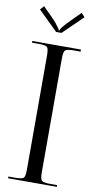

<svg xmlns="http://www.w3.org/2000/svg" viewBox="-98 -926 479 967"><g transform="rotate(10 141.5 -442.5)"><path d="M155.3 -767.6H127.9L28.3 -865.2L45.9 -884.8L93.8 -836.9Q107.4 -823.2 118.2 -810.1Q128.9 -796.9 134.3 -788.6Q139.6 -780.3 139.6 -778.3H143.6Q143.6 -790 190.4 -836.9L238.3 -884.8L255.9 -865.2ZM17.6 0V-8.8H51.8Q86.9 -8.8 95.2 -16.6Q103.5 -24.4 103.5 -59.6V-642.6Q103.5 -677.7 95.2 -685.5Q86.9 -693.4 51.8 -693.4H17.6V-702.1H266.6V-691.4H232.4Q197.3 -691.4 188.5 -683.6Q179.7 -675.8 179.7 -640.6V-59.6Q179.7 -24.4 188.5 -16.6Q197.3 -8.8 232.4 -8.8H266.6V0Z"/></g></svg>

Font: FoglihtenNo07
Style: Regular
Weight: 500
Designer: gluk (gluksza@wp.pl)
Foundry: gluk (gluksza@wp.pl)
Version: Version 0.871